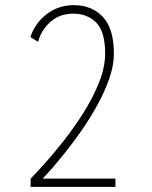

<svg xmlns="http://www.w3.org/2000/svg" viewBox="-20 -726 590 746"><path d="M99 0V-32Q116 -49 150.2 -86.8Q184.5 -124.5 225.2 -176Q266 -227.5 303.2 -286.2Q340.5 -345 364.5 -404.8Q388.5 -464.5 388.5 -518Q388.5 -603.5 354 -638.2Q319.5 -673 264.5 -673Q212 -673 176 -641Q140 -609 128 -563.5L98 -582Q116 -636 161.5 -671Q207 -706 266.5 -706Q337 -706 379.8 -660.2Q422.5 -614.5 422.5 -517.5Q422.5 -472 404.8 -421Q387 -370 358.5 -318.2Q330 -266.5 296.8 -218.8Q263.5 -171 232 -131.8Q200.5 -92.5 177.2 -66.2Q154 -40 145.5 -32H428.5V0Z"/></svg>

Font: Trispace SemiCondensed Thin
Style: Regular
Weight: 100
Width: 4
Designer: Tyler Finck
Foundry: Etcetera Type Company
Version: Version 1.210; ttfautohint (v1.8.3)